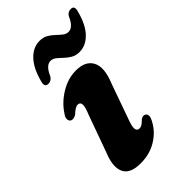

<svg xmlns="http://www.w3.org/2000/svg" viewBox="-215 -764 850 850"><g transform="rotate(-45 210.0 -339.0)"><path d="M245 -101Q253 -101 260.5 -105.5Q268 -110 280.5 -122.5Q295.5 -133 306.5 -126Q323.5 -114.5 304.5 -82Q282.5 -40.5 239 -14.2Q195.5 12 139 12Q73 12 55.8 -26.2Q38.5 -64.5 65.5 -129.5L127.5 -301.5Q143.5 -340 141.8 -354.8Q140 -369.5 125 -369.5Q111 -369.5 85 -345Q67 -335 55 -341Q46.5 -346.5 46.2 -358Q46 -369.5 56.5 -383Q83 -424.5 129.8 -453.2Q176.5 -482 227.5 -482Q286.5 -482 307.2 -442.8Q328 -403.5 298 -330.5L239.5 -166Q226 -130 228.2 -115.5Q230.5 -101 245 -101ZM296.5 -528Q274 -528 257.8 -537.5Q241.5 -547 228.5 -559.5Q215.5 -572 203.5 -581.8Q191.5 -591.5 177.5 -591.5Q149 -591.5 128.5 -543.5Q117.5 -526 99.5 -526Q75 -526 84.5 -557.5Q101.5 -622 133.5 -655.2Q165.5 -688.5 206 -688.5Q228.5 -688.5 244.8 -679Q261 -669.5 274 -657Q287 -644.5 299 -635Q311 -625.5 325 -625.5Q354 -625.5 374.5 -673.5Q384.5 -690.5 403.5 -690.5Q427 -690.5 417.5 -659.5Q401 -595 368.8 -561.5Q336.5 -528 296.5 -528Z"/></g></svg>

Font: Fraunces 9pt S000
Style: Bold Italic
Weight: 700
Italic angle: -16°
Version: Version 1.000; ttfautohint (v1.8.3)